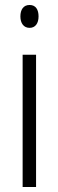

<svg xmlns="http://www.w3.org/2000/svg" viewBox="-20 -752 234 772"><path d="M99 -732C74 -732 62 -713 62 -686C62 -659 75 -640 99 -640C122 -640 135 -658 135 -686C135 -713 124 -732 99 -732ZM125 -532H71V0H125Z"/></svg>

Font: Noto Sans Devanagari UI ExtraCondensed Light
Style: Regular
Weight: 300
Width: 2
Designer: Jelle Bosma - Monotype Design Team
Foundry: Monotype Imaging Inc.
Version: Version 2.004